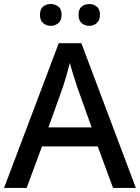

<svg xmlns="http://www.w3.org/2000/svg" viewBox="-20 -931 694 951"><path d="M540 0 464 -206H188L112 0H0L271 -717H383L653 0ZM362 -501Q359 -512 351.5 -534Q344 -556 337 -580Q330 -604 326 -619Q318 -588 308 -553Q298 -518 292 -501L220 -300H434ZM178 -857Q178 -886 193.5 -898.5Q209 -911 231 -911Q253 -911 269 -898.5Q285 -886 285 -857Q285 -830 269 -816.5Q253 -803 231 -803Q209 -803 193.5 -816.5Q178 -830 178 -857ZM369 -857Q369 -886 384.5 -898.5Q400 -911 422 -911Q443 -911 459 -898.5Q475 -886 475 -857Q475 -830 459 -816.5Q443 -803 422 -803Q400 -803 384.5 -816.5Q369 -830 369 -857Z"/></svg>

Font: Noto Sans Medium
Style: Regular
Weight: 500
Designer: Monotype Design Team
Foundry: Monotype Imaging Inc.
Version: Version 2.007